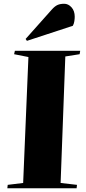

<svg xmlns="http://www.w3.org/2000/svg" viewBox="-20 -1000 457 1020"><path d="M131 -697 55 -712 59 -730H406L403 -712L327 -700L302 -28L389 -18L387 0H19L21 -18L103 -28ZM255 -949Q271 -967 285.5 -973.5Q300 -980 321 -980Q343 -980 360 -961Q377 -942 377 -911Q377 -901 375 -887.5Q373 -874 367 -863L123 -783L116 -793Z"/></svg>

Font: Literata 72pt ExtraBold
Style: Italic
Weight: 800
Italic angle: -2°
Designer: Latin by Veronika Burian and Jose Scaglione. Greek by Irene Vlachou. Cyrillic by Vera Evstafieva
Foundry: TypeTogether
Version: Version 3.002